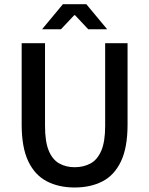

<svg xmlns="http://www.w3.org/2000/svg" viewBox="-20 -854 689 887"><path d="M324.7 12.2Q251.5 12.2 196.3 -16.4Q141.1 -44.9 110.6 -108.9Q80.1 -172.9 80.1 -278.8V-654.3H188V-272Q188 -199.2 205.3 -157.7Q222.7 -116.2 253.7 -98.9Q284.7 -81.5 324.7 -81.5Q365.7 -81.5 397.7 -98.6Q429.7 -115.7 447.8 -157.5Q465.8 -199.2 465.8 -272V-654.3H569.3V-278.8Q569.3 -172.4 538.8 -108.4Q508.3 -44.4 453.4 -16.1Q398.4 12.2 324.7 12.2ZM174.3 -718.8 270.5 -834.5H378.9L475.1 -718.8H387.7L326.7 -783.7H322.8L261.7 -718.8Z"/></svg>

Font: Varta Light
Style: Bold
Weight: 700
Version: Version 1.004